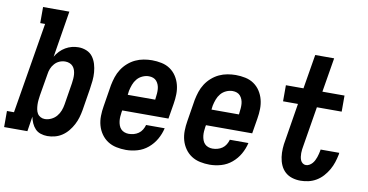

<svg xmlns="http://www.w3.org/2000/svg" viewBox="-91 -928 2164 1129"><g transform="rotate(10 990.5 -363.5)"><path d="M240 8Q219 8 199.5 1.5Q180 -5 167 -19Q154 -33 146 -51Q138 -69 134 -89L120 0H-19V-96H23L113 -639H84V-735H241L196 -458Q206 -476 221 -491.5Q236 -507 254 -517.5Q272 -528 291.5 -533Q311 -538 331 -538Q356 -538 379 -528.5Q402 -519 416 -500Q430 -481 437 -457.5Q444 -434 446 -409Q448 -384 445.5 -358.5Q443 -333 439 -308L418 -178Q414 -155 407.5 -133Q401 -111 390 -90Q379 -69 363.5 -50Q348 -31 328 -17.5Q308 -4 285 2Q262 8 240 8ZM208 -88Q227 -88 246 -97Q265 -106 278 -121.5Q291 -137 298 -155.5Q305 -174 308 -193L329 -323Q331 -337 332 -350.5Q333 -364 332 -376.5Q331 -389 327 -401.5Q323 -414 314.5 -423.5Q306 -433 294 -437.5Q282 -442 269 -442Q251 -442 234.5 -435Q218 -428 205.5 -414Q193 -400 186.5 -383.5Q180 -367 178 -350L156 -220Q154 -206 152.5 -192Q151 -178 151.5 -164Q152 -150 154.5 -136.5Q157 -123 163.5 -112Q170 -101 182 -94.5Q194 -88 208 -88Z M709 8Q680 8 651.5 2Q623 -4 600 -19Q577 -34 561 -57Q545 -80 537.5 -107Q530 -134 530.5 -163.5Q531 -193 536 -222L557 -352Q562 -377 570 -401.5Q578 -426 592.5 -448.5Q607 -471 627.5 -489Q648 -507 671.5 -518Q695 -529 720.5 -533.5Q746 -538 770 -538Q799 -538 827.5 -532Q856 -526 878.5 -510.5Q901 -495 916 -472Q931 -449 938 -422Q945 -395 944.5 -366Q944 -337 939 -308L924 -217H648L646 -207Q644 -193 643 -179.5Q642 -166 643.5 -153Q645 -140 649.5 -127.5Q654 -115 662.5 -106Q671 -97 683.5 -92.5Q696 -88 709 -88Q724 -88 739 -92Q754 -96 767 -105Q780 -114 788.5 -128Q797 -142 801 -157H912Q904 -122 886 -90.5Q868 -59 840 -35.5Q812 -12 777.5 -2Q743 8 709 8ZM664 -313H828L829 -323Q831 -337 832 -350.5Q833 -364 832 -377Q831 -390 826.5 -402Q822 -414 814 -423.5Q806 -433 794 -437.5Q782 -442 768 -442Q749 -442 730 -433.5Q711 -425 698 -409.5Q685 -394 678 -375Q671 -356 667 -337Z M1209 8Q1180 8 1151.5 2Q1123 -4 1100 -19Q1077 -34 1061 -57Q1045 -80 1037.5 -107Q1030 -134 1030.5 -163.5Q1031 -193 1036 -222L1057 -352Q1062 -377 1070 -401.5Q1078 -426 1092.5 -448.5Q1107 -471 1127.5 -489Q1148 -507 1171.5 -518Q1195 -529 1220.5 -533.5Q1246 -538 1270 -538Q1299 -538 1327.5 -532Q1356 -526 1378.5 -510.5Q1401 -495 1416 -472Q1431 -449 1438 -422Q1445 -395 1444.5 -366Q1444 -337 1439 -308L1424 -217H1148L1146 -207Q1144 -193 1143 -179.5Q1142 -166 1143.5 -153Q1145 -140 1149.5 -127.5Q1154 -115 1162.5 -106Q1171 -97 1183.5 -92.5Q1196 -88 1209 -88Q1224 -88 1239 -92Q1254 -96 1267 -105Q1280 -114 1288.5 -128Q1297 -142 1301 -157H1412Q1404 -122 1386 -90.5Q1368 -59 1340 -35.5Q1312 -12 1277.5 -2Q1243 8 1209 8ZM1164 -313H1328L1329 -323Q1331 -337 1332 -350.5Q1333 -364 1332 -377Q1331 -390 1326.5 -402Q1322 -414 1314 -423.5Q1306 -433 1294 -437.5Q1282 -442 1268 -442Q1249 -442 1230 -433.5Q1211 -425 1198 -409.5Q1185 -394 1178 -375Q1171 -356 1167 -337Z M1751 8Q1725 8 1701 0.5Q1677 -7 1659.5 -23Q1642 -39 1632 -61.5Q1622 -84 1618.5 -109.5Q1615 -135 1616.5 -161Q1618 -187 1623 -212L1659 -434H1570V-530H1675L1709 -735H1822L1788 -530H1920V-434H1772L1733 -197Q1731 -186 1729.5 -175Q1728 -164 1728 -152.5Q1728 -141 1729.5 -130.5Q1731 -120 1735 -110.5Q1739 -101 1747.5 -94.5Q1756 -88 1767 -88Q1777 -88 1787 -93.5Q1797 -99 1804.5 -107.5Q1812 -116 1817 -126Q1822 -136 1825.5 -146Q1829 -156 1831.5 -166.5Q1834 -177 1836 -187Q1836 -189 1836 -190Q1836 -191 1837 -193H1948Q1948 -190 1947.5 -187.5Q1947 -185 1947 -183Q1942 -158 1934.5 -135Q1927 -112 1914.5 -90Q1902 -68 1884.5 -48.5Q1867 -29 1845 -16Q1823 -3 1799 2.5Q1775 8 1751 8Z"/></g></svg>

Font: Iosevka Slab Oblique
Style: Bold
Weight: 700
Italic angle: -9°
Monospace: yes
Designer: Belleve Invis
Foundry: Belleve Invis
Version: Version 11.1.1; ttfautohint (v1.8.3)